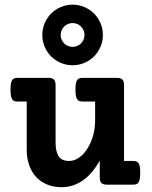

<svg xmlns="http://www.w3.org/2000/svg" viewBox="-20 -780 640 811"><path d="M55.2 -351.1Q46.9 -351.1 41 -353Q35.2 -355 31.5 -360.6Q27.8 -366.2 26.1 -376Q24.4 -385.7 24.4 -401.4Q24.4 -417 26.1 -426.8Q27.8 -436.5 31.5 -441.9Q35.2 -447.3 41 -449.2Q46.9 -451.2 55.2 -451.2H184.1Q200.7 -451.2 207.8 -444.1Q214.8 -437 214.8 -420.4V-177.2Q214.8 -141.1 227.3 -120.6Q239.7 -100.1 272 -100.1Q293.9 -100.1 313.7 -114Q333.5 -127.9 348.6 -151.4Q363.8 -174.8 372.8 -205.8Q381.8 -236.8 381.8 -271.5V-351.1H329.6Q321.3 -351.1 315.4 -353Q309.6 -355 305.9 -360.6Q302.2 -366.2 300.5 -376Q298.8 -385.7 298.8 -401.4Q298.8 -417 300.5 -426.8Q302.2 -436.5 305.9 -441.9Q309.6 -447.3 315.4 -449.2Q321.3 -451.2 329.6 -451.2H473.1Q489.7 -451.2 496.8 -444.1Q503.9 -437 503.9 -420.4V-100.1H541.5Q549.8 -100.1 555.7 -98.1Q561.5 -96.2 565.2 -90.8Q568.8 -85.4 570.6 -75.7Q572.3 -65.9 572.3 -50.3Q572.3 -34.7 570.6 -24.9Q568.8 -15.1 565.2 -9.5Q561.5 -3.9 555.7 -2Q549.8 0 541.5 0H432.1Q415.5 0 408.4 -7.1Q401.4 -14.2 401.4 -30.8V-101.6Q367.2 -42 326.7 -15.6Q286.1 10.7 240.2 10.7Q206.5 10.7 179.2 -0.5Q151.9 -11.7 132.8 -32.2Q113.8 -52.7 103.3 -82.3Q92.8 -111.8 92.8 -148.4V-351.1ZM158.7 -632.3Q158.7 -658.7 168.7 -682.1Q178.7 -705.6 196 -722.9Q213.4 -740.2 236.8 -750.2Q260.3 -760.3 286.6 -760.3Q313 -760.3 336.4 -750.2Q359.9 -740.2 377.2 -722.9Q394.5 -705.6 404.5 -682.1Q414.6 -658.7 414.6 -632.3Q414.6 -606 404.5 -582.5Q394.5 -559.1 377.2 -541.7Q359.9 -524.4 336.4 -514.4Q313 -504.4 286.6 -504.4Q260.3 -504.4 236.8 -514.4Q213.4 -524.4 196 -541.7Q178.7 -559.1 168.7 -582.5Q158.7 -606 158.7 -632.3ZM236.3 -632.3Q236.3 -622.1 240.2 -612.8Q244.1 -603.5 251 -596.7Q257.8 -589.8 267.1 -585.9Q276.4 -582 286.6 -582Q296.9 -582 306.2 -585.9Q315.4 -589.8 322.3 -596.7Q329.1 -603.5 333 -612.8Q336.9 -622.1 336.9 -632.3Q336.9 -642.6 333 -651.9Q329.1 -661.1 322.3 -668Q315.4 -674.8 306.2 -678.7Q296.9 -682.6 286.6 -682.6Q276.4 -682.6 267.1 -678.7Q257.8 -674.8 251 -668Q244.1 -661.1 240.2 -651.9Q236.3 -642.6 236.3 -632.3Z"/></svg>

Font: Courier Prime
Style: Bold
Weight: 700
Monospace: yes
Designer: Alan Dague-Greene
Foundry: Quote-Unquote Apps
Version: Version 1.202